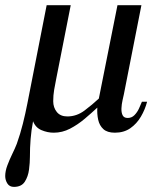

<svg xmlns="http://www.w3.org/2000/svg" viewBox="-48 -502 615 744"><path d="M522 -107.9Q514.2 -77.6 498 -50Q481.9 -22.5 457 -5.1Q432.1 12.2 397 12.2Q367.7 12.2 352.5 -1.7Q337.4 -15.6 332.5 -37.8Q327.6 -60.1 329.1 -85Q306.6 -64 280 -41.5Q253.4 -19 223.4 -3.4Q193.4 12.2 160.2 12.2Q136.2 12.2 113 2.4Q89.8 -7.3 80.1 -32.2Q73.2 3.4 70.6 37.1Q67.9 70.8 67.9 106.9Q67.9 127.9 64.5 155Q61 182.1 48.1 202.1Q35.2 222.2 5.9 222.2Q-11.2 222.2 -19.5 209Q-27.8 195.8 -27.8 180.2Q-27.8 161.1 -19.5 138.9Q-11.2 116.7 -0.5 94.7Q10.3 72.8 17.1 55.2Q30.8 16.6 40.5 -22.2Q50.3 -61 58.1 -101.1L132.8 -481.9H226.1L169.9 -196.8Q165.5 -175.8 161.9 -154.3Q158.2 -132.8 158.2 -109.9Q158.2 -85.4 172.1 -68.1Q186 -50.8 212.9 -50.8Q249 -50.8 279.5 -73.7Q310.1 -96.7 335 -120.1L407.2 -481.9H500L432.1 -137.2Q430.2 -128.4 426.8 -113.3Q423.3 -98.1 422.6 -82.3Q421.9 -66.4 427 -55.7Q432.1 -44.9 446.8 -44.9Q462.4 -44.9 473.1 -55.9Q483.9 -66.9 490.7 -81.8Q497.6 -96.7 502 -107.9Z"/></svg>

Font: Charis
Style: Italic
Weight: 400
Italic angle: -11°
Designer: Walt Agee, Miriam Martin, Annie Olsen, Victor Gaultney, Lorna Priest, Alan Ward, Bob Hallissy, Martin Hosken, Sharon Cor
Foundry: SIL Global
Version: Version 7.000